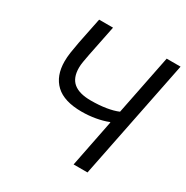

<svg xmlns="http://www.w3.org/2000/svg" viewBox="-160 -834 942 970"><g transform="rotate(30 311.0 -349.0)"><path d="M398 0 453 -277H449Q419 -265 379.5 -258Q340 -251 299 -251Q197 -251 147.5 -297.5Q98 -344 98 -429Q98 -453 102 -480.5Q106 -508 113 -545L144 -698H225L189 -520Q184 -494 180.5 -473.5Q177 -453 177 -437Q177 -378 210.5 -350.5Q244 -323 311 -323Q360 -323 400 -329.5Q440 -336 468 -348L538 -698H619L479 0Z"/></g></svg>

Font: IBM Plex Sans
Style: Italic
Weight: 400
Italic angle: -11.31°
Designer: Mike Abbink, Paul van der Laan, Pieter van Rosmalen
Foundry: Bold Monday
Version: Version 3.201